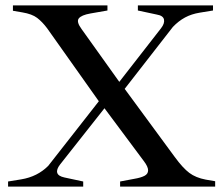

<svg xmlns="http://www.w3.org/2000/svg" viewBox="-20 -693 829 713"><path d="M10 0V-19L59 -27Q89 -32 114 -44.5Q139 -57 159 -77L347 -317L155 -588Q137 -612 118 -626.5Q99 -641 63 -647L28 -653V-673H379V-654L316 -643Q282 -637 272.5 -624.5Q263 -612 283 -585L423 -389L578 -588Q592 -606 589 -620.5Q586 -635 562 -639L492 -654V-673H771V-654L722 -646Q691 -641 667 -628Q643 -615 622 -593L443 -363L629 -110Q659 -69 683 -51Q707 -33 744 -26L779 -20V0H426V-19L479 -29Q503 -33 516.5 -40Q530 -47 530 -60.5Q530 -74 514 -95L368 -291L203 -82Q189 -64 192.5 -51.5Q196 -39 219 -34L289 -19V0Z"/></svg>

Font: Ibarra Real Nova Medium
Style: Regular
Weight: 500
Designer: Jose Maria Ribagorda & Octavio Pardo
Foundry: Jose Maria Ribagorda
Version: Version 2.000